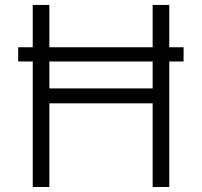

<svg xmlns="http://www.w3.org/2000/svg" viewBox="-20 -747 806 767"><path d="M110.8 -558.2V-727.3H177.2V-558.2H589.8V-727.3H656.2V-558.2H713.4V-501.4H656.2V0H589.8V-334.2H177.2V0H110.8V-501.4H52.6V-558.2ZM589.8 -393.8V-501.4H177.2V-393.8Z"/></svg>

Font: Inter P Light
Style: Regular
Weight: 300
Designer: Rasmus Andersson
Foundry: rsms
Version: Version 3.018;git-588b23468